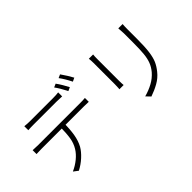

<svg xmlns="http://www.w3.org/2000/svg" viewBox="-51 -1450 2102 2102"><g transform="rotate(-45 1000.0 -399.0)"><path d="M293 -715H648Q701 -715 735 -720V-658Q695 -661 648 -661H295Q246 -661 211 -658V-720Q256 -715 293 -715ZM173 -467H827Q844 -467 862.5 -467.5Q881 -468 899 -470V-410Q859 -412 827 -412H173Q118 -412 90 -410V-470Q131 -467 173 -467ZM484 -130Q456 -81 403.5 -33Q351 15 289 47L236 7Q297 -20 348 -61.5Q399 -103 428 -151Q462 -206 472.5 -274Q483 -342 484 -444H542Q542 -343 529 -266Q516 -189 484 -130ZM866 -670 824 -651 816 -667Q801 -697 780.5 -731Q760 -765 742 -789L783 -807Q803 -780 827 -740Q851 -700 866 -670ZM974 -709 932 -689Q893 -768 849 -827L889 -845Q910 -816 935 -776Q960 -736 974 -709Z M1760 -670V-525Q1760 -400 1750 -326.5Q1740 -253 1719.5 -206.5Q1699 -160 1661 -113Q1618 -59 1556.5 -24.5Q1495 10 1425 34L1378 -15Q1451 -35 1511.5 -68Q1572 -101 1616 -152Q1652 -195 1670 -242Q1688 -289 1694.5 -353Q1701 -417 1701 -526V-670Q1701 -693 1696 -750H1763Q1760 -716 1760 -670ZM1296 -673V-341Q1296 -293 1299 -270H1233L1235 -286Q1237 -318 1237 -342V-673Q1237 -709 1233 -743H1299Q1296 -718 1296 -673Z"/></g></svg>

Font: 寒蝉端黑体 Light
Style: Regular
Weight: 300
Designer: ChillDuanSans {Warren2060}; 
Source Han Sans {Ryoko NISHIZUKA 西塚涼子 (kana, bopomofo & ideographs); Paul D. Hunt (Latin, G
Foundry: ChillType&Adobe
Version: Version 1.300;Glyphs 3.3 (3306)